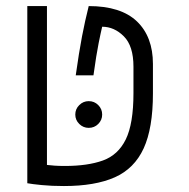

<svg xmlns="http://www.w3.org/2000/svg" viewBox="-20 -606 626 635"><path d="M191.4 9.3Q150.9 9.3 118.2 6.1Q85.4 2.9 70.3 0V-585.9H135.3V-60.5Q146.5 -59.1 161.1 -58.1Q175.8 -57.1 194.8 -57.1Q270 -57.1 320.3 -75.2Q370.6 -93.3 396 -145Q421.4 -196.8 421.4 -297.9V-385.3Q421.4 -454.1 389.6 -485.8Q357.9 -517.6 317.9 -517.6Q313.5 -499.5 306.2 -463.1Q298.8 -426.8 289.1 -356.9H230.5Q241.2 -433.1 251.2 -485.4Q261.2 -537.6 273.4 -585.9Q379.9 -585.9 432.9 -535.2Q485.8 -484.4 485.8 -394.5V-296.9Q485.8 -182.1 455.1 -115.2Q424.3 -48.3 359.4 -19.5Q294.4 9.3 191.4 9.3ZM273.4 -183.1Q255.4 -183.1 242.2 -196Q229 -209 229 -227.1Q229 -245.6 242.2 -258.5Q255.4 -271.5 273.4 -271.5Q292 -271.5 304.9 -258.5Q317.9 -245.6 317.9 -227.1Q317.9 -209 304.9 -196Q292 -183.1 273.4 -183.1Z"/></svg>

Font: CaskaydiaMono NF Light
Style: Regular
Weight: 300
Designer: Aaron Bell
Foundry: Saja Typeworks
Version: Version 2111.001; ttfautohint (v1.8.4);Nerd Fonts 3.1.1